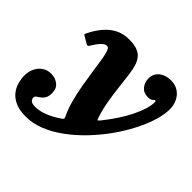

<svg xmlns="http://www.w3.org/2000/svg" viewBox="-266 -744 1206 1206"><g transform="rotate(45 337.5 -140.5)"><path d="M570.5 -365.5Q590.5 -365.5 598.8 -370.2Q607 -375 610.8 -379.8Q614.5 -384.5 620 -384.5Q625.5 -384.5 625.5 -372.5Q625.5 -344 613.8 -306.8Q602 -269.5 581 -227.5Q560 -185.5 531 -141.5Q502 -97.5 468 -55Q456 -40 452.5 -39.8Q449 -39.5 442 -60.5Q425.5 -112 415.8 -168.5Q406 -225 400 -279.5Q394 -334 388.2 -378.5Q382.5 -423 374 -450Q365 -478 349.8 -497.8Q334.5 -517.5 306.8 -528.5Q279 -539.5 232 -539.5Q182 -539.5 142 -519Q102 -498.5 71 -462Q40 -425.5 16.5 -377.5Q12.5 -368.5 11.2 -364.8Q10 -361 19.5 -356.5L66 -329Q74.5 -325.5 78.2 -327.2Q82 -329 86 -336.5Q107.5 -372.5 126.5 -392.2Q145.5 -412 160.5 -412Q173.5 -412 178 -404.8Q182.5 -397.5 185.5 -389.5Q193 -369.5 199.5 -329Q206 -288.5 213.5 -235.8Q221 -183 231 -125.5Q241 -68 255.5 -13.8Q270 40.5 291 83.5Q296.5 97 296 101Q295.5 105 283.5 113.5Q240.5 143 197.5 160.5Q154.5 178 115 178Q88.5 178 77 169.2Q65.5 160.5 65.5 143.5Q65.5 133.5 75.2 127Q85 120.5 97.8 111.5Q110.5 102.5 120 86.2Q129.5 70 129.5 41Q129.5 1 102.5 -20Q75.5 -41 39 -41Q5 -41 -20.2 -23.2Q-45.5 -5.5 -59 23.2Q-72.5 52 -72.5 86Q-72.5 116.5 -63.5 148Q-54.5 179.5 -33 205.8Q-11.5 232 25 247.8Q61.5 263.5 116 263.5Q178 263.5 240.2 238.5Q302.5 213.5 362.5 169.2Q422.5 125 476.5 68.5Q530.5 12 575.8 -51.5Q621 -115 654.2 -179.5Q687.5 -244 705.8 -303Q724 -362 724 -409.5Q724 -447 709 -477.2Q694 -507.5 666.5 -525.5Q639 -543.5 601.5 -543.5Q571 -543.5 546 -532.8Q521 -522 506.2 -501.5Q491.5 -481 491.5 -451Q491.5 -417 512.5 -391.2Q533.5 -365.5 570.5 -365.5Z"/></g></svg>

Font: Besley ExtraBold
Style: Italic
Weight: 800
Italic angle: -13°
Designer: Owen Earl
Foundry: indestructible type*
Version: Version 2.001